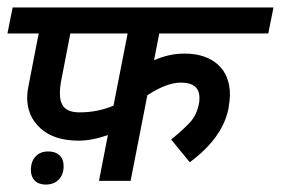

<svg xmlns="http://www.w3.org/2000/svg" viewBox="-44 -486 755 516"><path d="M370 -324Q410 -342 452 -342Q508 -342 541 -313Q574 -284 574 -230Q574 -220 570 -194Q554 -115 466 -50L416 -111Q448 -137 466.5 -157Q485 -177 491 -209Q492 -214 492 -223Q492 -264 442 -264Q404 -264 352 -230L307 0H222L246 -123Q203 -108 167 -108Q102 -108 65.5 -140.5Q29 -173 29 -224Q29 -237 32 -252L60 -396H-24L-10 -466H691L677 -396H384ZM145 -396 121 -272Q117 -253 117 -235Q117 -209 129.5 -196.5Q142 -184 170 -184Q218 -184 261 -202L299 -396ZM127 -40Q127 -17 114 -3.5Q101 10 79 10Q60 10 49.5 -0.5Q39 -11 39 -29Q39 -52 51.5 -65.5Q64 -79 86 -79Q105 -79 116 -68.5Q127 -58 127 -40Z"/></svg>

Font: Cambay Devanagari
Style: Bold Italic
Weight: 700
Designer: Pooja Saxena
Foundry: Pooja Saxena
Version: Version 1.005;PS 001.005;hotconv 1.0.70;makeotf.lib2.5.58329